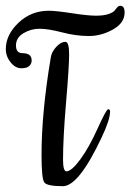

<svg xmlns="http://www.w3.org/2000/svg" viewBox="-126 -636 449 661"><path d="M99 -492Q112 -492 112 -449.5Q112 -407 101.5 -284Q91 -161 91 -86Q91 -46 103 -46Q121 -47 151 -88Q181 -129 210.5 -194.5Q240 -260 246.5 -260Q253 -260 253 -252Q253 -224 224 -163Q145 5 90.5 5Q36 5 26.5 -8Q17 -21 17 -102Q17 -250 49 -439Q52 -458 68 -475Q84 -492 99 -492ZM-49 -453Q-17 -453 -17 -428Q-17 -417 -25 -409Q-33 -401 -53 -401Q-73 -401 -89.5 -421.5Q-106 -442 -106 -467Q-106 -516 -62.5 -557.5Q-19 -599 42 -599Q66 -599 121.5 -590.5Q177 -582 204 -582Q231 -582 247 -587.5Q263 -593 268 -599Q273 -605 277.5 -610.5Q282 -616 288 -616Q303 -616 303 -593Q303 -557 263 -534.5Q223 -512 179.5 -512Q136 -512 88 -524.5Q40 -537 10 -537Q-20 -537 -45.5 -521.5Q-71 -506 -71 -479.5Q-71 -453 -49 -453Z"/></svg>

Font: Cookie
Style: Regular
Weight: 400
Designer: Ania Kruk
Foundry: Ania Kruk
Version: Version 1.004